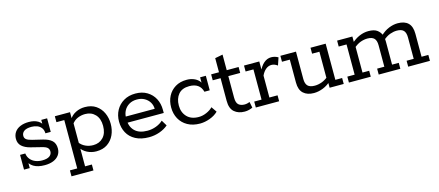

<svg xmlns="http://www.w3.org/2000/svg" viewBox="-51 -1061 4001 1749"><g transform="rotate(-15 1950.0 -186.5)"><path d="M249 10Q184 10 144.5 -14Q105 -38 90 -85L109 -92V0H55V-139H104Q108 -106 127.5 -83Q147 -60 176 -49Q205 -38 237 -38Q284 -38 307 -54.5Q330 -71 330 -99Q330 -119 316.5 -133Q303 -147 260 -157L164 -181Q113 -194 84.5 -220Q56 -246 56 -289Q56 -325 74.5 -352Q93 -379 127.5 -393.5Q162 -408 208 -408Q260 -408 295 -387Q330 -366 342 -324L324 -322V-397H379V-269H329Q328 -302 312 -322Q296 -342 271.5 -350.5Q247 -359 221 -359Q174 -359 151 -342.5Q128 -326 128 -298Q128 -277 143.5 -264.5Q159 -252 196 -243L292 -220Q347 -207 375 -181Q403 -155 403 -107Q403 -71 384 -44.5Q365 -18 330.5 -4Q296 10 249 10Z M452 -397H595V-332L587 -329Q610 -367 650 -387Q690 -407 736 -407Q799 -407 841 -378Q883 -349 904.5 -302Q926 -255 926 -199Q926 -142 904.5 -95Q883 -48 841 -19Q799 10 736 10Q690 10 650 -10.5Q610 -31 587 -68L600 -65V115H664V171H457V115H526V-341H452ZM723 -52Q781 -52 817.5 -90.5Q854 -129 854 -199Q854 -268 817.5 -306.5Q781 -345 723 -345Q685 -345 651.5 -330.5Q618 -316 595 -284L600 -315V-80L595 -112Q618 -82 651.5 -67Q685 -52 723 -52Z M1233 10Q1158 10 1106.5 -17.5Q1055 -45 1029.5 -92.5Q1004 -140 1004 -198Q1004 -257 1029.5 -304Q1055 -351 1102 -379Q1149 -407 1213 -407Q1277 -407 1323 -379Q1369 -351 1393.5 -304.5Q1418 -258 1418 -198V-169H1048V-227H1348Q1348 -260 1331.5 -288Q1315 -316 1284.5 -333.5Q1254 -351 1213 -351Q1170 -351 1139 -332.5Q1108 -314 1091.5 -283.5Q1075 -253 1075 -218V-198Q1075 -131 1115.5 -91Q1156 -51 1235 -51Q1277 -51 1316.5 -66Q1356 -81 1382 -106L1414 -53Q1381 -24 1333 -7Q1285 10 1233 10Z M1714 10Q1646 10 1597 -17.5Q1548 -45 1522 -92.5Q1496 -140 1496 -200Q1496 -259 1520 -305.5Q1544 -352 1589 -379.5Q1634 -407 1697 -407Q1731 -407 1760 -396Q1789 -385 1808.5 -365Q1828 -345 1832 -316L1822 -314V-397H1876V-260H1826Q1804 -345 1705 -345Q1637 -345 1602.5 -304.5Q1568 -264 1568 -198Q1568 -134 1607 -92.5Q1646 -51 1718 -51Q1754 -51 1791 -67Q1828 -83 1851 -107L1886 -56Q1855 -25 1807 -7.5Q1759 10 1714 10Z M2135 10Q2075 10 2037.5 -22.5Q2000 -55 2000 -127V-341H1926V-397H2000V-530L2073 -544V-397H2185V-341H2073V-138Q2073 -89 2094 -71Q2115 -53 2150 -53Q2163 -53 2176 -56Q2189 -59 2199 -63L2210 -7Q2195 0 2175.5 5Q2156 10 2135 10Z M2241 0V-56H2310V-341H2236V-397H2380V-294L2370 -300Q2392 -351 2423.5 -378.5Q2455 -406 2493 -406Q2528 -406 2559 -388L2535 -317Q2520 -328 2506 -333Q2492 -338 2478 -338Q2448 -338 2423.5 -317Q2399 -296 2384 -262V-56H2461V0Z M2788 10Q2725 10 2689 -23Q2653 -56 2653 -125V-341H2579V-397H2726V-139Q2726 -94 2746.5 -73.5Q2767 -53 2813 -53Q2845 -53 2879.5 -65.5Q2914 -78 2952 -111L2932 -82V-341H2863V-397H3006V-56H3070V0H2937V-58L2956 -61Q2919 -25 2874.5 -7.5Q2830 10 2788 10Z M3119 0V-56H3188V-341H3114V-397H3258V-339L3245 -335Q3283 -371 3325.5 -389Q3368 -407 3410 -407Q3465 -407 3493 -386Q3521 -365 3533 -332L3523 -336Q3560 -372 3603 -389.5Q3646 -407 3687 -407Q3752 -407 3785.5 -374Q3819 -341 3819 -272V-56H3883V0H3678V-56H3745V-258Q3745 -303 3725.5 -323.5Q3706 -344 3662 -344Q3631 -344 3597.5 -332Q3564 -320 3527 -287L3535 -322Q3539 -309 3540 -294Q3541 -279 3541 -272V-56H3604V0H3400V-56H3468V-258Q3468 -303 3448 -323.5Q3428 -344 3385 -344Q3353 -344 3319.5 -332Q3286 -320 3249 -287L3262 -311V-56H3325V0Z"/></g></svg>

Font: Rokkitt SemiBold
Style: Regular
Weight: 400
Version: Version 3.103